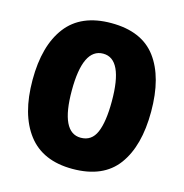

<svg xmlns="http://www.w3.org/2000/svg" viewBox="-108 -825 895 935"><g transform="rotate(15 339.5 -357.5)"><path d="M638 -358Q638 -532 566 -628.5Q494 -725 340 -725Q188 -725 114 -628.5Q40 -532 40 -359Q40 -185 114.5 -87.5Q189 10 339 10Q494 10 566 -87.5Q638 -185 638 -358ZM238 -358Q238 -571 340 -571Q440 -571 440 -358Q440 -254 417 -200.5Q394 -147 339 -147Q238 -147 238 -358Z"/></g></svg>

Font: Noto Sans Display SemiCondensed Black
Style: Regular
Weight: 900
Width: 4
Designer: Monotype Design Team
Foundry: Monotype Imaging Inc.
Version: Version 1.900